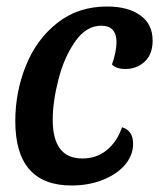

<svg xmlns="http://www.w3.org/2000/svg" viewBox="-20 -550 489 590"><path d="M449 -425Q449 -383 424.5 -360.5Q400 -338 366 -338Q337 -338 324 -352Q330 -367 334 -386.5Q338 -406 338 -420Q338 -471 291 -471Q245 -471 211 -422.5Q177 -374 159.5 -305.5Q142 -237 142 -182Q142 -63 233 -63Q277 -63 308.5 -89Q340 -115 355 -159Q389 -149 389 -108Q389 -73 364.5 -44Q340 -15 296.5 2.5Q253 20 200 20Q27 20 27 -178Q27 -267 59.5 -348Q92 -429 156 -479.5Q220 -530 309 -530Q373 -530 411 -503Q449 -476 449 -425Z"/></svg>

Font: Sansita
Style: Italic
Weight: 400
Italic angle: -11°
Designer: Pablo Cosgaya
Foundry: Omnibus-Type
Version: Version 1.006